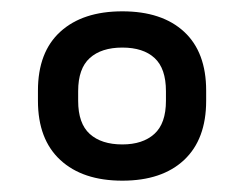

<svg xmlns="http://www.w3.org/2000/svg" viewBox="-20 -714 431 339"><path d="M196 -395Q126 -395 86.5 -431.5Q47 -468 47 -536V-554Q47 -622 86.5 -658Q126 -694 196 -694Q266 -694 305 -658Q344 -622 344 -554V-536Q344 -468 305 -431.5Q266 -395 196 -395ZM196 -459Q232 -459 252.5 -477.5Q273 -496 273 -536V-553Q273 -593 253 -611.5Q233 -630 196 -630Q159 -630 138.5 -611.5Q118 -593 118 -553V-536Q118 -496 138.5 -477.5Q159 -459 196 -459Z"/></svg>

Font: Sofia Sans Medium
Style: Regular
Weight: 500
Designer: Botio Nikoltchev, Ani Petrova
Foundry: lettersoup
Version: Version 4.101; ttfautohint (v1.8.4.7-5d5b)